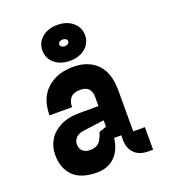

<svg xmlns="http://www.w3.org/2000/svg" viewBox="-144 -891 888 1007"><g transform="rotate(-20 300.0 -387.5)"><path d="M541 0H517Q464 0 437 -28.3Q410 -56.6 410 -100V-128H370Q362.6 -62.4 324.3 -25.2Q286 12 224 12Q136 12 92.5 -31.5Q49 -75 49 -150Q49 -194.2 70.8 -231.3Q92.6 -268.4 136.6 -290.7Q180.6 -313 244 -313H350V-363Q350 -395.6 334.2 -410.8Q318.4 -426 288.6 -426Q252.4 -426 235.2 -407.4Q218 -388.8 218 -355H92Q92 -450.4 148.2 -501.2Q204.4 -552 294 -552Q379.2 -552 427.6 -502.3Q476 -452.6 476 -355V-126H541ZM309 -183.8 350 -198V-233.8L232.8 -218.2Q202.8 -213.8 188 -197.4Q173.2 -181 175 -157.8Q177.4 -131.2 196.2 -119.9Q215 -108.6 244.4 -112.2Q271.4 -115.2 285.2 -133.4Q299 -151.6 309 -183.8ZM292 -787Q344.4 -787 377.8 -758.9Q411.2 -730.8 411.2 -687Q411.2 -643.2 377.8 -615.1Q344.4 -587 292 -587Q239.6 -587 206.4 -615.1Q173.2 -643.2 173.2 -687Q173.2 -730.8 206.4 -758.9Q239.6 -787 292 -787ZM292 -668.4Q302.4 -668.4 309.8 -673.5Q317.2 -678.6 317.2 -687Q317.2 -695.4 309.8 -700.5Q302.4 -705.6 292 -705.6Q281.6 -705.6 274.4 -700.5Q267.2 -695.4 267.2 -687Q267.2 -678.6 274.4 -673.5Q281.6 -668.4 292 -668.4Z"/></g></svg>

Font: Fliege Mono Thin
Style: Regular
Weight: 100
Version: Version 0.020;Glyphs 3.3 (3306)